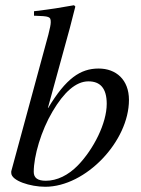

<svg xmlns="http://www.w3.org/2000/svg" viewBox="-20 -703 540 734"><path d="M163 -290 247 -596C253 -619 260 -648 268 -678L263 -683C213 -674 177 -668 110 -660V-643C169 -641 174 -640 174 -618C174 -609 171 -595 165 -571L23 -48V-42C23 -12 96 11 153 11C308 11 473 -163 473 -321C473 -398 424 -441 357 -441C287 -441 232 -403 164 -290ZM388 -306C388 -232 338 -133 278 -71C241 -33 198 -12 155 -12C124 -12 109 -23 109 -46C109 -106 137 -203 181 -277C224 -350 270 -392 318 -392C362 -392 388 -367 388 -306Z"/></svg>

Font: XITS
Style: Italic
Weight: 400
Italic angle: -16.33°
Designer: MicroPress Inc., with final additions and corrections provided by Coen Hoffman, Elsevier (retired)
Version: Version 1.107